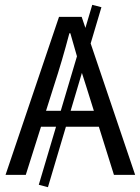

<svg xmlns="http://www.w3.org/2000/svg" viewBox="-20 -726 583 797"><path d="M179 51 141 41 363 -706 401 -696ZM3 0 225 -656H319L541 0H453L338 -367Q320 -422 304 -476.5Q288 -531 272 -588H268Q253 -531 237 -476.5Q221 -422 203 -367L87 0ZM119 -200V-266H422V-200Z"/></svg>

Font: Source Sans 3
Style: Regular
Weight: 400
Designer: Paul D. Hunt
Foundry: Adobe
Version: Version 3.046;hotconv 1.0.118;makeotfexe 2.5.65603